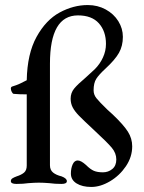

<svg xmlns="http://www.w3.org/2000/svg" viewBox="-20 -726 571 761"><path d="M261 -38Q261 -59 268 -74.5Q275 -90 288 -90Q301 -90 321 -72Q338 -55 352 -49Q366 -43 388 -43Q409 -43 425 -56Q441 -69 441 -94Q441 -119 423 -140.5Q405 -162 352 -211Q310 -250 293 -267.5Q276 -285 268 -300.5Q260 -316 260 -335Q260 -358 274 -375Q288 -392 319 -418Q355 -451 356 -452Q376 -472 388 -498Q400 -524 400 -552Q400 -602 372 -633.5Q344 -665 289 -665Q178 -665 178 -474V-71Q178 -52 190.5 -42Q203 -32 224 -27Q245 -19 245 -8Q245 3 224 3Q197 3 176 0Q152 -2 134 -2Q118 -2 92 0Q73 3 45 3Q23 3 23 -8Q23 -15 29 -19Q35 -23 46 -27Q65 -33 75.5 -42Q86 -51 86 -70V-352Q55 -352 34 -354Q30 -355 26.5 -362Q23 -369 23 -375Q23 -381 28 -383Q45 -388 59 -394.5Q73 -401 86 -408Q88 -513 125 -580Q162 -647 216.5 -676.5Q271 -706 328 -706Q367 -706 399 -688.5Q431 -671 449 -642Q467 -613 467 -580Q467 -544 451.5 -516.5Q436 -489 398 -454Q372 -430 361.5 -413.5Q351 -397 351 -368Q351 -351 362 -337Q373 -323 406 -291L427 -272Q470 -231 487 -204Q504 -177 504 -146Q504 -104 479 -67Q454 -30 416 -7.5Q378 15 342 15Q306 15 283.5 1Q261 -13 261 -38Z"/></svg>

Font: EB Garamond Medium
Style: Regular
Weight: 500
Designer: Georg Duffner and Octavio Pardo
Foundry: Georg Duffner
Version: Version 1.000